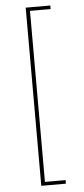

<svg xmlns="http://www.w3.org/2000/svg" viewBox="-60 -793 421 964"><g transform="rotate(-5 150.5 -311.0)"><path d="M108 138V-760H232V-742H128V120H232V138Z"/></g></svg>

Font: IBM Plex Sans Thai Thin
Style: Regular
Weight: 100
Designer: Mike Abbink, Paul van der Laan, Pieter van Rosmalen, Ben Mitchell, Mark Frömberg
Foundry: Bold Monday
Version: Version 1.1